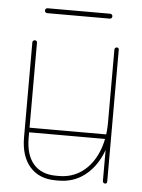

<svg xmlns="http://www.w3.org/2000/svg" viewBox="-48 -661 521 704"><g transform="rotate(5 212.5 -309.0)"><path d="M372 -9Q372 -5 370.5 -2.5Q369 0 365 0Q361 0 358.5 -2.5Q356 -5 356 -9V-493Q356 -496 358.5 -498.5Q361 -501 365 -501Q369 -501 370.5 -498.5Q372 -496 372 -493ZM356 -224Q356 -228 358.5 -230.5Q361 -233 365 -233Q369 -233 370.5 -230.5Q372 -228 372 -224Q372 -158 349.5 -106.5Q327 -55 287 -25.5Q247 4 194 4H183Q122 4 88 -35Q54 -74 54 -143V-493Q54 -496 56.5 -498.5Q59 -501 63 -501Q67 -501 69 -498.5Q71 -496 71 -493V-143Q71 -80 100 -46.5Q129 -13 183 -13H194Q242 -13 278.5 -39.5Q315 -66 335.5 -114Q356 -162 356 -224ZM63 -163Q59 -163 56.5 -165.5Q54 -168 54 -171Q54 -175 56.5 -177.5Q59 -180 63 -180H360Q364 -180 366.5 -177.5Q369 -175 369 -171Q369 -168 366.5 -165.5Q364 -163 360 -163ZM329 -622Q333 -622 335.5 -619.5Q338 -617 338 -613Q338 -609 335.5 -606.5Q333 -604 329 -604H99Q95 -604 92.5 -606.5Q90 -609 90 -613Q90 -617 92.5 -619.5Q95 -622 99 -622Z"/></g></svg>

Font: Libertine-Super Thin
Style: Regular
Weight: 100
Designer: Bastien Sozeau
Foundry: NBR — Bastien Sozeau
Version: Version 2.003;gftools[0.9.33]